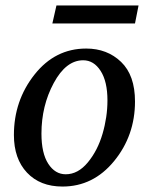

<svg xmlns="http://www.w3.org/2000/svg" viewBox="-20 -672 545 704"><path d="M475 -300Q475 -175 398.5 -81.5Q322 12 209 12Q127 12 79 -39Q31 -90 31 -177Q31 -303 106.5 -398.5Q182 -494 296 -494Q373 -494 424 -445Q475 -396 475 -300ZM374 -304Q374 -373 349 -412Q324 -451 285 -451Q222 -451 177 -367.5Q132 -284 132 -182Q132 -110 157 -71.5Q182 -33 221 -33Q266 -33 302 -76.5Q338 -120 356 -181.5Q374 -243 374 -304ZM488 -652 475 -586H172L187 -652Z"/></svg>

Font: Veleka
Style: Italic
Weight: 400
Italic angle: -12°
Designer: Stefan Peev, Context Ltd, 2016; SIL International, 1997-2014.
Foundry: Stefan Peev, Context Ltd, 2016
Version: Version 1.000